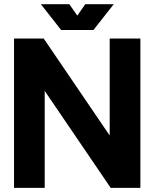

<svg xmlns="http://www.w3.org/2000/svg" viewBox="-20 -909 747 929"><path d="M191.4 -722.7 510.7 -253.4V-722.7H659.2V0H515.6L196.3 -469.2V0H47.9V-722.7ZM315.4 -888.7 354 -833.5 392.6 -888.7H530.3L432.1 -763.7H275.9L177.7 -888.7Z"/></svg>

Font: Giphurs
Style: Bold
Weight: 700
Version: Version 0.920; ttfautohint (v1.8.4.7-5d5b)